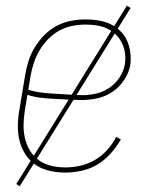

<svg xmlns="http://www.w3.org/2000/svg" viewBox="-20 -596 540 672"><path d="M209 8Q181 8 154 2Q127 -4 105.5 -18.5Q84 -33 69.5 -55Q55 -77 48.5 -103Q42 -129 42.5 -157Q43 -185 48 -213L68 -333Q72 -358 80 -383Q88 -408 102 -431Q116 -454 135.5 -473.5Q155 -493 178.5 -505.5Q202 -518 228 -523Q254 -528 280 -528Q302 -528 324 -524.5Q346 -521 365.5 -512Q385 -503 400.5 -488Q416 -473 424.5 -454Q433 -435 436 -413Q439 -391 436 -368Q431 -341 414.5 -316Q398 -291 373.5 -274.5Q349 -258 321 -252Q293 -246 265 -246Q241 -246 217.5 -247.5Q194 -249 169.5 -250Q145 -251 121.5 -254Q98 -257 76 -264L67 -210Q63 -185 62.5 -160Q62 -135 67.5 -111.5Q73 -88 85.5 -68Q98 -48 117 -34.5Q136 -21 160 -15.5Q184 -10 209 -10Q235 -10 261.5 -16Q288 -22 312 -36Q336 -50 355 -71Q374 -92 387 -117L403 -108Q388 -82 367.5 -59Q347 -36 321.5 -20.5Q296 -5 266.5 1.5Q237 8 209 8ZM269 -263Q292 -263 316.5 -268.5Q341 -274 362.5 -288.5Q384 -303 398.5 -325Q413 -347 417 -371Q420 -391 417.5 -410Q415 -429 406.5 -446Q398 -463 385 -475.5Q372 -488 355 -496Q338 -504 319 -507Q300 -510 280 -510Q257 -510 233.5 -505.5Q210 -501 188 -489Q166 -477 148.5 -459Q131 -441 118.5 -420Q106 -399 98.5 -376Q91 -353 87 -330L79 -282Q101 -275 124.5 -272Q148 -269 172.5 -268Q197 -267 220.5 -265Q244 -263 269 -263ZM49 56 37 48 424 -576 437 -568Z"/></svg>

Font: Iosevka Curly Slab Thin
Style: Italic
Weight: 100
Italic angle: -9°
Monospace: yes
Designer: Belleve Invis
Foundry: Belleve Invis
Version: Version 22.1.2; ttfautohint (v1.8.4)